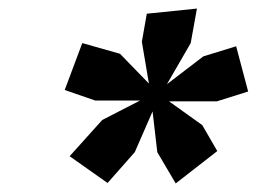

<svg xmlns="http://www.w3.org/2000/svg" viewBox="-20 -755 599 448"><path d="M452 -463 487 -402.5 390 -327 347 -400 336 -495 294.5 -400 231 -328 142.5 -390.5 218.5 -475 307 -520.5H202L131 -545L172 -654.5L260 -629.5L327.5 -560L311 -657.5L322.5 -723L439.5 -735L425 -654.5L369.5 -558.5L454.5 -623.5L531 -647L559 -541.5L486 -518.5H374.5Z"/></svg>

Font: B612
Style: Bold Italic
Weight: 700
Italic angle: -10°
Designer: Nicolas Chauveau, Thomas Paillot, Jonathan Favre-Lamarine, Jean-Luc Vinot
Foundry: AIRBUS
Version: Version 1.008